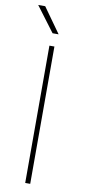

<svg xmlns="http://www.w3.org/2000/svg" viewBox="-100 -942 440 979"><g transform="rotate(10 120.0 -452.5)"><path d="M132.8 -710.9V0H106.9V-710.9ZM50.8 -905.3 143.1 -775.9H111.8L14.6 -905.3Z"/></g></svg>

Font: Roboto Condensed Thin
Style: Regular
Weight: 250
Width: 3
Designer: Christian Robertson
Foundry: Google
Version: Version 3.009; 2024